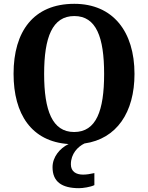

<svg xmlns="http://www.w3.org/2000/svg" viewBox="-20 -745 776 1005"><path d="M394 240C414 240 454 234 474 224V161C452 166 432 169 415 169C378 169 351 153 351 115C351 60 387 23 422 6C591 -18 684 -157 684 -358C684 -580 571 -725 369 -725C155 -725 51 -580 51 -359C51 -147 145 -4 339 9C293 31 255 77 255 130C255 206 303 240 394 240ZM368 -54C254 -54 211 -166 211 -358C211 -550 254 -661 369 -661C484 -661 525 -550 525 -358C525 -166 484 -54 368 -54Z"/></svg>

Font: Noto Serif SemiCondensed
Style: Bold
Weight: 700
Width: 4
Designer: Monotype Design Team
Foundry: Monotype Imaging Inc.
Version: Version 2.015